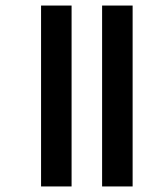

<svg xmlns="http://www.w3.org/2000/svg" viewBox="-20 -689 563 692"><path d="M348 -17H458V-669H348ZM128 -17H238V-669H128Z"/></svg>

Font: Noto Sans Malayalam UI ExtraCondensed SemiBold
Style: Regular
Weight: 600
Width: 2
Designer: Jelle Bosma - Monotype Design Team
Foundry: Monotype Imaging Inc.
Version: Version 2.104